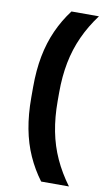

<svg xmlns="http://www.w3.org/2000/svg" viewBox="-90 -720 494 888"><g transform="rotate(10 157.0 -276.5)"><path d="M180.5 -296.5V-256Q180.5 -180.5 193.2 -114.8Q206 -49 232.8 9.5Q259.5 68 300.5 123.5H170Q133 74 107.8 17.5Q82.5 -39 70 -105.5Q57.5 -172 57.5 -251.5V-300.5Q57.5 -380 70.2 -446.2Q83 -512.5 108.5 -569.2Q134 -626 171.5 -675.5H300.5Q259.5 -620.5 232.8 -561.8Q206 -503 193.2 -437.5Q180.5 -372 180.5 -296.5Z"/></g></svg>

Font: Anek Bangla SemiBold
Style: Regular
Weight: 600
Designer: Sulekha Rajkumar (Bangla), Yesha Goshar (Latin)
Foundry: Ek Type
Version: Version 1.003